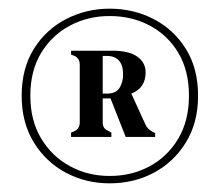

<svg xmlns="http://www.w3.org/2000/svg" viewBox="-20 -734 507 443"><path d="M233 -311Q178 -311 132 -335.5Q86 -360 58 -405.5Q30 -451 30 -513Q30 -576 58 -621Q86 -666 132.5 -690Q179 -714 233 -714Q288 -714 334.5 -690Q381 -666 409 -621Q437 -576 437 -513Q437 -451 409 -405.5Q381 -360 335 -335.5Q289 -311 233 -311ZM233 -328Q284 -328 325.5 -350.5Q367 -373 391.5 -414.5Q416 -456 416 -513Q416 -571 391.5 -612Q367 -653 325.5 -675Q284 -697 233 -697Q183 -697 141.5 -675Q100 -653 75 -612Q50 -571 50 -513Q50 -456 75 -414.5Q100 -373 141.5 -350.5Q183 -328 233 -328ZM144 -418V-428L151 -431Q164 -437 164 -451V-585Q164 -599 152 -605L144 -608V-617H240Q277 -617 296.5 -603.5Q316 -590 316 -567Q316 -531 283 -518L315 -448Q319 -437 332 -430L338 -427V-418H270L235 -507H217V-451Q217 -437 230 -432L237 -428V-418ZM217 -518H226Q248 -518 256 -531.5Q264 -545 264 -562Q264 -605 226 -605H217Z"/></svg>

Font: DeepMind Serif Display
Style: Regular
Weight: 400
Designer: Frank Grießhammer / Modifications: Colophon Foundry
Foundry: Colophon Foundry
Version: Version 5.003; ttfautohint (v1.8.2)